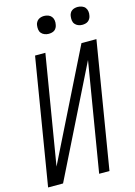

<svg xmlns="http://www.w3.org/2000/svg" viewBox="-138 -1008 756 1079"><g transform="rotate(-15 240.5 -468.5)"><path d="M3 0 124 -735H184L79 -101L394 -735H481L360 0H300L405 -634L90 0ZM426 -833Q413 -833 402 -837.5Q391 -842 383.5 -851Q376 -860 374.5 -872.5Q373 -885 375 -898Q376 -906 380.5 -914.5Q385 -923 392.5 -928Q400 -933 408.5 -935Q417 -937 426 -937Q438 -937 450 -932.5Q462 -928 469 -919Q476 -910 478 -897.5Q480 -885 477 -872Q476 -864 471 -855.5Q466 -847 459 -842Q452 -837 443 -835Q434 -833 426 -833ZM230 -833Q218 -833 206.5 -837.5Q195 -842 187.5 -851Q180 -860 178.5 -872.5Q177 -885 179 -898Q180 -906 185 -914.5Q190 -923 197.5 -928Q205 -933 213.5 -935Q222 -937 230 -937Q243 -937 254.5 -932.5Q266 -928 273 -919Q280 -910 282 -897.5Q284 -885 281 -872Q280 -864 275.5 -855.5Q271 -847 264 -842Q257 -837 248 -835Q239 -833 230 -833Z"/></g></svg>

Font: Iosevka QP Light
Style: Italic
Weight: 300
Italic angle: -9°
Designer: Belleve Invis
Foundry: Belleve Invis
Version: Version 20.0.0; ttfautohint (v1.8.4)